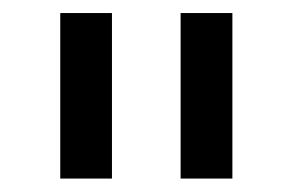

<svg xmlns="http://www.w3.org/2000/svg" viewBox="-20 -747 443 290"><path d="M149.1 -727.3H71V-477.3H149.1ZM331 -727.3H252.8V-477.3H331Z"/></svg>

Font: Inter-Regular
Style: Regular
Weight: 500
Designer: Rasmus Andersson
Foundry: rsms
Version: ""